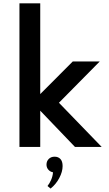

<svg xmlns="http://www.w3.org/2000/svg" viewBox="-20 -880 653 1150"><path d="M96.5 0H221V-217L429 0H589L333 -264.5L577.5 -512H416L221 -316.5V-860H96.5ZM283 249.5Q315.5 223.5 335.2 186Q355 148.5 355 114.5Q355 86.5 342 72.5Q329 58.5 307 58.5Q285.5 58.5 272 72Q258.5 85.5 258.5 106Q258.5 123.5 269.5 136.2Q280.5 149 297.5 152Q296 175 286 197.8Q276 220.5 264.5 234Z"/></svg>

Font: Spartan SemiBold
Style: Regular
Weight: 600
Designer: Matt Bailey, Mirko Velimirovic
Foundry: Matt Bailey
Version: Version 1.003; ttfautohint (v1.8.3)